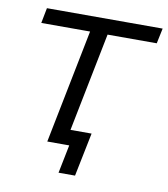

<svg xmlns="http://www.w3.org/2000/svg" viewBox="-75 -589 674 768"><g transform="rotate(10 262.0 -205.0)"><path d="M148 0 244 -482 258 -463H42L54 -525H524L511 -463H293L315 -482L219 0ZM214 115 241 -19 255 0H148L161 -62H317L281 115Z"/></g></svg>

Font: MOST Montserrat
Style: Italic
Weight: 400
Italic angle: -11.3°
Designer: Julieta Ulanovsky
Foundry: Julieta Ulanovsky
Version: Version 8.000;March 11, 2024;FontCreator 15.0.0.2926 64-bit